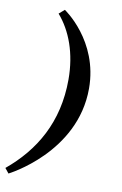

<svg xmlns="http://www.w3.org/2000/svg" viewBox="-146 -785 639 1005"><g transform="rotate(10 174.0 -282.5)"><path d="M-27 165C-27 165 311 -4 311 -346C311 -601 115 -730 115 -730L86 -705C154 -627 197 -513 197 -374C197 -146 98 18 -48 139Z"/></g></svg>

Font: Caladea
Style: Bold Italic
Weight: 700
Italic angle: -9°
Designer: Carolina Giovagnoli and Andres Torresi
Foundry: Carolina Giovagnoli & Andres Torresi
Version: Version 1.001;hotconv 1.0.109;makeotfexe 2.5.65596